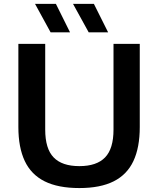

<svg xmlns="http://www.w3.org/2000/svg" viewBox="-20 -968 822 998"><path d="M392.5 9.5Q282 9.5 212 -25.5Q142 -60.5 108.8 -131Q75.5 -201.5 75.5 -307.5V-740H215V-294.5Q215 -195 258.8 -149.8Q302.5 -104.5 392.5 -104.5Q482.5 -104.5 526.2 -149.8Q570 -195 570 -294.5V-740H706.5V-307.5Q706.5 -201.5 673.5 -131Q640.5 -60.5 571 -25.5Q501.5 9.5 392.5 9.5ZM441 -800 359.5 -948H468L542 -800ZM243 -800 162 -948H270.5L344 -800Z"/></svg>

Font: Encode Sans SC SemiExpanded SemiBold
Style: Regular
Weight: 600
Width: 6
Designer: Multiple Designers
Foundry: Impallari Type
Version: Version 3.002